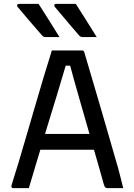

<svg xmlns="http://www.w3.org/2000/svg" viewBox="-20 -965 690 985"><path d="M178 -945Q207 -899 232 -860Q257 -821 285 -775H212Q206 -775 202 -777.5Q198 -780 196 -783Q165 -819 146 -840.5Q127 -862 111 -881.5Q95 -901 70 -930Q66 -935 68.5 -940Q71 -945 77 -945ZM369 -945Q398 -899 423 -860Q448 -821 476 -775H403Q392 -775 386 -783Q355 -819 336.5 -840.5Q318 -862 302 -881.5Q286 -901 261 -930Q257 -935 259 -940Q261 -945 267 -945ZM128 0H47Q43 0 40 -3.5Q37 -7 39 -14Q56 -67 76.5 -135.5Q97 -204 119 -280Q141 -356 163.5 -432.5Q186 -509 207 -579.5Q228 -650 246 -706H401Q407 -706 409.5 -703Q412 -700 413 -695Q454 -558 497.5 -408.5Q541 -259 587 -99Q593 -75 599.5 -50.5Q606 -26 612 0H529Q518 0 513 -18Q501 -62 488 -107Q475 -152 462 -197H187Q173 -150 158 -100.5Q143 -51 128 0ZM317 -628Q298 -563 271 -474Q244 -385 211 -278H439Q410 -380 383.5 -471.5Q357 -563 340 -628Z"/></svg>

Font: Recursive Sn Lnr St
Style: Regular
Weight: 400
Version: Version 1.079;hotconv 1.0.112;makeotfexe 2.5.65598; ttfautoh